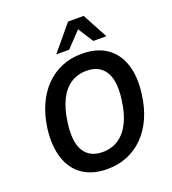

<svg xmlns="http://www.w3.org/2000/svg" viewBox="-164 -1054 1067 1188"><g transform="rotate(-20 369.0 -460.5)"><path d="M341 10Q243 10 178.5 -34Q114 -78 87.5 -160Q61 -242 75 -354Q87 -440 117.5 -506.5Q148 -573 194.5 -619.5Q241 -666 300.5 -690.5Q360 -715 431 -715Q530 -715 594 -671Q658 -627 684.5 -545.5Q711 -464 696 -353Q685 -266 654.5 -199Q624 -132 577.5 -85.5Q531 -39 471 -14.5Q411 10 341 10ZM348 -99Q408 -99 453.5 -129.5Q499 -160 528 -219Q557 -278 567 -362Q584 -483 546 -544.5Q508 -606 423 -606Q363 -606 318 -576Q273 -546 244.5 -487.5Q216 -429 205 -344Q188 -222 225.5 -160.5Q263 -99 348 -99ZM283 -765 421 -931H524L613 -765H527L463 -865L368 -765Z"/></g></svg>

Font: Nunito Sans 10pt SemiCondensed
Style: Bold Italic
Weight: 700
Width: 4
Italic angle: -9°
Designer: Vernon Adams
Foundry: Vernon Adams
Version: Version 3.101;gftools[0.9.27]